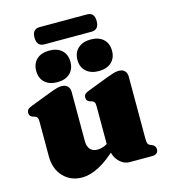

<svg xmlns="http://www.w3.org/2000/svg" viewBox="-123 -935 919 1046"><g transform="rotate(-15 336.0 -412.0)"><path d="M394 -100V-108.5H386.5V-341Q386.5 -357 382.2 -363.5Q378 -370 370 -372.5L358.5 -376Q348 -379.5 343.5 -385.8Q339 -392 339 -402Q339 -413.5 345.2 -420.5Q351.5 -427.5 369 -434L482.5 -477.5Q507.5 -487 522.8 -491.5Q538 -496 553 -496Q575 -496 586.2 -483.5Q597.5 -471 597.5 -452V-103Q597.5 -83.5 600.5 -75.2Q603.5 -67 611 -63.5L622.5 -58.5Q633.5 -54 638.5 -46.5Q643.5 -39 643.5 -29.5Q643.5 -15.5 634.8 -7.8Q626 0 606.5 0H482Q447 0 420.5 -29.8Q394 -59.5 394 -100ZM64.5 -145V-341Q64.5 -357 60.2 -363.5Q56 -370 47.5 -372.5L36.5 -376Q26 -379.5 21.5 -385.8Q17 -392 17 -402Q17 -413.5 23.2 -420.5Q29.5 -427.5 47 -434L160 -477.5Q186.5 -487.5 201.8 -491.8Q217 -496 228.5 -496Q252 -496 263.8 -483.5Q275.5 -471 275.5 -452V-174.5Q275.5 -143 290.2 -127Q305 -111 331.5 -111Q348 -111 365.8 -117.5Q383.5 -124 397.5 -136.5L415 -152L444.5 -120.5L429.5 -106.5Q359.5 -39.5 307.5 -12.8Q255.5 14 212.5 14Q146.5 14 105.5 -30Q64.5 -74 64.5 -145ZM215 -522.5Q170.5 -522.5 144.5 -546.2Q118.5 -570 118.5 -611Q118.5 -653 144.5 -676.8Q170.5 -700.5 215 -700.5Q260 -700.5 285.8 -676.8Q311.5 -653 311.5 -611Q311.5 -570.5 285.8 -546.5Q260 -522.5 215 -522.5ZM448.5 -522.5Q404 -522.5 377.5 -546.2Q351 -570 351 -611Q351 -652.5 377.5 -676.5Q404 -700.5 448.5 -700.5Q494 -700.5 520 -676.8Q546 -653 546 -611Q546 -570.5 520 -546.5Q494 -522.5 448.5 -522.5ZM156.5 -788.5Q156.5 -814.5 167.5 -826Q178.5 -837.5 198.5 -837.5H465Q485 -837.5 496 -826.2Q507 -815 507 -789Q507 -763.5 496 -751.8Q485 -740 465 -740H198.5Q178.5 -740 167.5 -752Q156.5 -764 156.5 -788.5Z"/></g></svg>

Font: Fraunces Black
Style: Regular
Weight: 900
Version: Version 1.000;[b76b70a41]